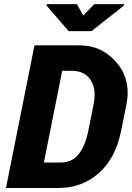

<svg xmlns="http://www.w3.org/2000/svg" viewBox="-20 -937 656 957"><path d="M285.2 -127Q388.7 -127 420.4 -286.6L446.3 -415.5Q461.9 -492.2 431.6 -538.1Q401.4 -584 340.3 -584H290L198.7 -127ZM377 -710.9Q488.3 -710.9 561.5 -625Q634.8 -539.1 609.9 -414.6L584 -286.6Q556.6 -148.4 472.7 -74.2Q388.7 0 271 0H9.8L151.9 -710.9ZM395 -859.9 450.2 -916.5H598.6L596.7 -908.7L436 -781.7H322.3L211.9 -909.7L213.4 -916.5H363.3Z"/></svg>

Font: Roboto-BlackItalic
Style: Italic
Weight: 900
Italic angle: -12°
Designer: Google
Version: Version 1.100141; 2013